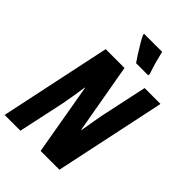

<svg xmlns="http://www.w3.org/2000/svg" viewBox="-274 -1053 1162 1162"><g transform="rotate(45 307.0 -472.0)"><path d="M-3 0 148 -714H309L388 -265H391Q398 -308 405 -348Q412 -388 417 -415L481 -714H617L466 0H305L225 -461H223Q216 -413 208.5 -369Q201 -325 196 -298L132 0ZM338 -784Q326 -801 308 -829Q290 -857 272.5 -886.5Q255 -916 247 -935V-944H401Q408 -913 418 -876.5Q428 -840 443 -796L442 -784Z"/></g></svg>

Font: Noto Sans ExtraCondensed ExtraBold
Style: Italic
Weight: 800
Width: 2
Italic angle: -12°
Designer: Monotype Design Team
Foundry: Monotype Imaging Inc.
Version: Version 2.013; ttfautohint (v1.8.4.7-5d5b)